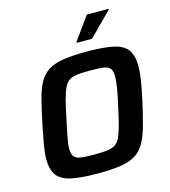

<svg xmlns="http://www.w3.org/2000/svg" viewBox="-130 -1008 993 1120"><g transform="rotate(-15 366.5 -448.0)"><path d="M324 8Q219 8 160 -5.5Q101 -19 76.5 -53.5Q52 -88 52 -149Q52 -186 60.5 -235Q69 -284 82 -348Q100 -434 115.5 -495Q131 -556 153 -595.5Q175 -635 210.5 -657Q246 -679 302 -687.5Q358 -696 441 -696Q546 -696 604.5 -682.5Q663 -669 687.5 -634.5Q712 -600 712 -538Q712 -500 704.5 -452Q697 -404 683 -340Q664 -253 647 -192Q630 -131 608 -92Q586 -53 551 -31Q516 -9 461.5 -0.5Q407 8 324 8ZM331 -104Q376 -104 405 -107Q434 -110 453.5 -121Q473 -132 486 -158Q499 -184 511 -229Q523 -274 538 -344Q552 -404 558.5 -446Q565 -488 565 -515Q565 -548 552 -562.5Q539 -577 510 -580.5Q481 -584 433 -584Q388 -584 358.5 -581Q329 -578 309.5 -567Q290 -556 277 -530Q264 -504 252 -459Q240 -414 226 -344Q217 -303 210.5 -270.5Q204 -238 200.5 -214.5Q197 -191 197 -172Q197 -140 210.5 -125.5Q224 -111 253 -107.5Q282 -104 331 -104ZM399 -760V-765L499 -904H630V-899L492 -760Z"/></g></svg>

Font: Saira Thin SemiBold
Style: Italic
Weight: 600
Italic angle: -12°
Version: Version 1.101